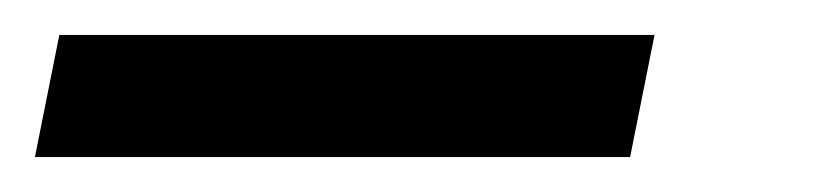

<svg xmlns="http://www.w3.org/2000/svg" viewBox="-109 63 469 110"><path d="M-89 153 -75 83H266L252 153Z"/></svg>

Font: Noto Sans Condensed Medium
Style: Italic
Weight: 500
Width: 3
Italic angle: -12°
Designer: Monotype Design Team
Foundry: Monotype Imaging Inc.
Version: Version 2.013; ttfautohint (v1.8.4.7-5d5b)